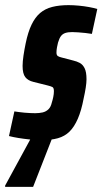

<svg xmlns="http://www.w3.org/2000/svg" viewBox="-56 -538 399 748"><path d="M106 8Q85 8 61 5.5Q37 3 15.5 -0.5Q-6 -4 -21 -8L0 -104Q7 -103 17.5 -101.5Q28 -100 39.5 -99Q51 -98 62 -97.5Q73 -97 81 -97Q97 -97 110 -100Q123 -103 132.5 -112Q142 -121 146 -139Q149 -148 151.5 -160Q154 -172 154 -183Q154 -196 148 -199Q142 -202 130 -205L74 -219Q53 -224 42.5 -237.5Q32 -251 32 -281Q32 -298 35.5 -321.5Q39 -345 44 -369Q53 -413 67 -442Q81 -471 100.5 -487.5Q120 -504 147.5 -511Q175 -518 211 -518Q230 -518 251 -516Q272 -514 291 -510.5Q310 -507 323 -503L302 -406Q291 -408 276.5 -409.5Q262 -411 248.5 -412Q235 -413 225 -413Q209 -413 198.5 -409.5Q188 -406 181.5 -397.5Q175 -389 170 -372Q168 -364 166 -353.5Q164 -343 164 -333Q164 -323 169.5 -319.5Q175 -316 184 -314L230 -302Q243 -299 254.5 -293Q266 -287 273.5 -272.5Q281 -258 281 -229Q281 -216 278 -196.5Q275 -177 270 -155Q261 -107 247 -75Q233 -43 214.5 -25Q196 -7 169.5 0.5Q143 8 106 8ZM-36 190V185L74 -17H153L152 -12L73 190Z"/></svg>

Font: Saira ExtraCondensed ExtraBold
Style: Italic
Weight: 800
Width: 2
Italic angle: -12°
Designer: Hector Gatti with collaboration of the Omnibus-Type team
Foundry: Omnibus-Type
Version: Version 1.101